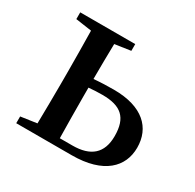

<svg xmlns="http://www.w3.org/2000/svg" viewBox="-121 -658 801 789"><g transform="rotate(30 279.0 -263.0)"><path d="M232 -36C231 -93 230 -176 230 -232V-275C252 -277 274 -278 295 -278C383 -278 423 -244 423 -156C423 -74 377 -36 292 -36ZM307 -494V-526H46V-494L122 -483C123 -427 124 -349 124 -294V-232C124 -178 123 -99 122 -43L46 -32V0H309C460 0 527 -70 527 -161C527 -255 462 -320 325 -320C296 -320 263 -319 230 -316C230 -368 231 -434 232 -483Z"/></g></svg>

Font: Source Han Serif CN SemiBold
Style: Regular
Weight: 600
Designer: Ryoko NISHIZUKA 西塚涼子 (kana & ideographs); Frank Grießhammer (Latin, Greek & Cyrillic); Wenlong ZHANG 张文龙 (bopomofo); San
Foundry: Adobe Systems Incorporated
Version: Version 1.000;PS 1;hotconv 16.6.53;makeotf.lib2.5.65590